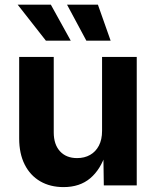

<svg xmlns="http://www.w3.org/2000/svg" viewBox="-20 -783 659 811"><path d="M248.5 7.3Q191.9 7.3 149.7 -17.3Q107.4 -42 84.2 -88.1Q61 -134.3 61 -198.2V-542.5H207V-223.6Q207 -172.9 233.4 -144Q259.8 -115.2 305.7 -115.2Q336.9 -115.2 360.6 -128.7Q384.3 -142.1 397.7 -167.7Q411.1 -193.4 411.1 -230V-542.5H557.6V0H418.5L416.5 -136.2H427.2Q405.3 -67.4 361.1 -30Q316.9 7.3 248.5 7.3ZM344.7 -611.3 263.2 -763.2H393.6L447.3 -611.3ZM173.8 -611.3 54.7 -763.2H194.8L278.8 -611.3Z"/></svg>

Font: Inter 16pt
Style: Bold
Weight: 700
Version: Version 4.001;git-66647c0bb